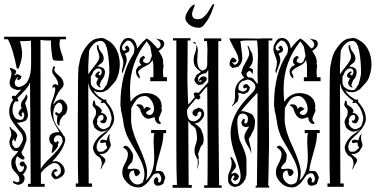

<svg xmlns="http://www.w3.org/2000/svg" viewBox="-30 -895 1803 920"><path d="M231 -391 229 -392 228 -386ZM57 -566 50 -568Q33 -660 8 -707H-10V-719H286V-707H259Q255 -698 255 -686Q255 -665 270 -625Q274 -613 273 -604H250Q240 -604 235 -605Q228 -605 225 -608Q222 -611 221 -620Q214 -660 214 -703L212 -701H200Q180 -701 171 -703Q168 -704 165 -704Q164 -704 164 -703Q164 -600 164.5 -394.5Q165 -189 165 -85Q169 -93 177 -103Q185 -113 190.5 -119Q196 -125 208 -136.5Q220 -148 223 -151Q266 -194 271 -221L268 -225Q270 -233 263.5 -240Q257 -247 249 -247Q240 -247 234 -239.5Q228 -232 228 -223Q228 -213 240 -213L245 -221L252 -212L247 -202L248 -195Q241 -181 223 -163H217Q217 -167 219.5 -177.5Q222 -188 222 -194V-200Q206 -210 206 -230Q206 -262 254 -262Q254 -264 248 -274Q212 -330 212 -374Q212 -393 223.5 -422.5Q235 -452 235 -471L231 -479H229L225 -473L222 -470V-484L225 -489L237 -492Q248 -487 248 -485L249 -488Q249 -498 245.5 -506.5Q242 -515 233 -528L224 -540Q220 -547 220 -555Q220 -558 222 -566L225 -576L229 -577L235 -575Q230 -565 230 -561Q230 -550 253 -532Q275 -514 275 -491Q275 -479 257 -463L254 -457L250 -453L245 -442L243 -440L234 -419L226 -400V-396L227 -395Q233 -404 240 -411L259 -419Q271 -419 282 -405Q293 -391 293 -379Q293 -366 288 -358V-355L281 -345L276 -344Q257 -324 256 -311Q255 -307 255 -303V-293Q243 -294 243 -314Q243 -332 246 -341H241L233 -353L239 -358L254 -350L266 -362Q269 -374 269 -377Q269 -401 251 -404L248 -401Q238 -397 231.5 -381.5Q225 -366 225 -350Q225 -326 233 -308.5Q241 -291 255 -274Q269 -257 275 -244L280 -240L283 -224Q273 -174 220 -121L239 -123Q256 -119 268 -106Q280 -93 280 -75Q280 -54 249 -39L234 -36L226 -41L217 -53L216 -59Q218 -68 220 -72Q222 -76 226 -80Q230 -84 238 -86L246 -77L236 -71L232 -73L230 -68Q230 -61 234.5 -55Q239 -49 245 -49Q259 -63 260 -65Q260 -67 261 -71Q262 -75 262 -77Q262 -90 253.5 -102Q245 -114 230 -114Q218 -114 194 -95Q175 -80 166 -65V-14H184V0H104V-14H117Q117 -98 115.5 -257.5Q114 -417 114 -501Q111 -486 88 -461L69 -441L53 -425Q59 -415 58 -411L53 -408Q50 -409 45 -410Q30 -400 30 -365Q30 -349 42 -331L51 -324L67 -320L81 -324L87 -344L80 -360Q71 -348 74 -345Q77 -342 77 -339Q74 -336 70.5 -337.5Q67 -339 65 -341Q63 -343 61 -346Q59 -349 58 -350Q63 -369 74 -376V-377Q70 -385 70 -390Q70 -404 81 -417Q91 -429 96 -443Q97 -442 98.5 -439Q100 -436 101 -435V-430Q101 -425 99.5 -420.5Q98 -416 94.5 -409.5Q91 -403 90 -402Q91 -397 97.5 -376.5Q104 -356 104 -345Q104 -328 93 -317Q74 -307 52 -307V-306L82 -272Q97 -254 97 -230V-222Q95 -218 90.5 -204.5Q86 -191 81 -180.5Q76 -170 72 -166L80 -148H82L85 -146L88 -136L83 -130Q69 -131 53 -147L47 -137Q44 -122 44 -120Q44 -108 51.5 -89.5Q59 -71 67 -71Q75 -71 80 -78.5Q85 -86 85 -94L83 -100L76 -96L63 -106L68 -118L74 -121L78 -120L84 -121L88 -117L87 -113Q96 -107 99 -96L98 -94Q98 -88 96 -83Q94 -78 89.5 -71.5Q85 -65 84 -63L79 -60L86 -51L88 -42Q88 -14 56 -9Q55 -10 43.5 -13.5Q32 -17 32 -24L34 -28L44 -24L53 -21L63 -26V-37L62 -38Q62 -40 61.5 -43Q61 -46 61 -48Q57 -55 36 -78Q24 -90 24 -116Q24 -133 36 -145Q49 -158 57 -170L54 -172L47 -171Q33 -171 24 -185Q15 -199 15 -215Q15 -222 19.5 -233Q24 -244 24 -250Q24 -266 15 -284L20 -287L24 -279Q52 -260 52 -248L53 -245L43 -216L34 -230L27 -213L30 -206L28 -203L40 -187L47 -185L55 -187L62 -191Q63 -192 68.5 -201Q74 -210 77 -216.5Q80 -223 80 -229Q80 -246 70 -259Q65 -265 55 -277.5Q45 -290 37.5 -300.5Q30 -311 24 -321Q14 -338 14 -363Q14 -390 33 -417Q31 -420 29 -422Q26 -426 28 -435Q34 -438 43 -434L72 -466L54 -463Q53 -463 47.5 -465Q42 -467 40.5 -467.5Q39 -468 35 -469.5Q31 -471 29.5 -472.5Q28 -474 25 -476Q22 -478 21 -480Q20 -482 18.5 -485Q17 -488 16.5 -492Q16 -496 16 -500Q16 -507 20.5 -520.5Q25 -534 25 -541Q25 -557 16 -566L20 -570Q47 -561 47 -554V-553L44 -541L37 -536V-534L55 -540L73 -530L69 -518L58 -510L51 -516L57 -524L55 -526Q44 -516 40 -499L45 -483L60 -478Q119 -487 119 -586V-658Q119 -666 118.5 -678Q118 -690 118 -700Q98 -698 83 -698H66Q76 -658 76 -640Q76 -608 59 -566Z M501 -201Q501 -192 489 -176Q489 -171 479 -164.5Q469 -158 464 -158Q460 -158 457 -157Q456 -158 452 -158Q448 -158 447 -157Q451 -153 466 -141Q475 -135 475 -126Q475 -120 464 -104Q462 -102 459 -94Q456 -86 451 -83Q458 -104 458 -108Q458 -136 441 -145Q432 -149 424 -161.5Q416 -174 416 -186V-192Q420 -209 431 -224Q442 -239 451 -246Q460 -253 478 -266Q485 -270 487 -276L479 -270Q478 -269 477 -268H476L459 -264Q442 -264 424 -282Q422 -284 418.5 -295Q415 -306 415 -310Q415 -320 425 -336Q430 -344 430 -353V-364Q430 -369 423.5 -377Q417 -385 416 -386Q416 -390 413 -390Q416 -413 420 -413Q422 -414 424 -411Q425 -410 425 -408L427 -396Q428 -391 440 -386Q458 -372 458 -363L454 -355Q476 -350 480 -336L482 -334L483 -330Q483 -322 478 -313Q473 -304 467 -304Q457 -304 451 -310V-313Q451 -317 452 -318H456L458 -316Q466 -324 466 -330Q466 -344 460 -344Q446 -344 442 -336Q435 -325 435 -320Q435 -317 437 -311Q430 -304 440 -293Q440 -289 449.5 -282.5Q459 -276 465 -276Q473 -276 484.5 -282.5Q496 -289 497 -296Q505 -318 505 -331Q496 -374 480 -390L478 -394Q475 -398 472 -400.5Q469 -403 468 -403L458 -401Q452 -401 452 -404Q452 -405 458 -411Q420 -436 402 -468Q400 -471 397 -483.5Q394 -496 393 -497L395 -16H411V0H333V-16H345Q343 -82 343 -159V-314Q343 -539 346 -572Q348 -581 350.5 -594.5Q353 -608 354.5 -614Q356 -620 359.5 -629.5Q363 -639 369 -650Q405 -711 443 -711Q445 -711 451 -713H454Q455 -713 455 -714H457V-713Q459 -712 464 -712Q469 -712 482 -704Q511 -690 527.5 -658.5Q544 -627 544 -587Q544 -563 536.5 -537Q529 -511 518 -500Q508 -488 500.5 -480.5Q493 -473 489 -468Q469 -453 452 -453L431 -455Q430 -456 426.5 -458Q423 -460 421 -461L419 -460Q419 -458 422 -458Q422 -455 426 -450Q430 -445 435.5 -440Q441 -435 442 -434Q467 -417 469 -417L475 -418H478Q481 -417 480 -412.5Q479 -408 480 -407Q517 -366 517 -326Q517 -295 478 -256Q474 -251 469 -248Q467 -245 459.5 -238.5Q452 -232 450 -230Q438 -215 438 -210Q433 -205 433 -189Q433 -181 437 -174.5Q441 -168 446 -168Q463 -168 464 -169L474 -177Q485 -185 484 -189Q483 -191 482 -193Q478 -197 478 -204Q478 -212 474.5 -212.5Q471 -213 464.5 -211Q458 -209 454 -210Q450 -211 450 -215Q450 -226 465 -226L479 -223H482Q486 -246 495 -251H498Q494 -244 494 -240Q494 -225 496 -219Q501 -207 501 -201ZM437 -577Q438 -577 443 -576Q448 -575 449 -574.5Q450 -574 454 -573Q458 -572 459 -571.5Q460 -571 463 -569.5Q466 -568 467 -566.5Q468 -565 469.5 -562.5Q471 -560 472 -557Q473 -554 473 -551Q473 -527 455 -509L447 -486L454 -477L451 -476L444 -478L434 -489L432 -500L436 -510Q438 -516 442 -520L432 -523L426 -531Q426 -538 432.5 -545Q439 -552 446 -553L450 -549L443 -542L442 -538L449 -534H452L458 -548Q457 -567 442 -567L432 -566Q417 -554 416 -550Q413 -539 405 -528V-500Q405 -484 419.5 -473.5Q434 -463 450 -463Q463 -463 466 -468Q474 -478 476 -483L481 -488Q494 -530 494 -548Q494 -602 485 -650.5Q476 -699 453 -699Q419 -699 397 -653Q397 -646 395 -619.5Q393 -593 393 -579V-541L396 -542Q399 -550 422.5 -578.5Q446 -607 446 -622Q446 -632 440 -647Q434 -662 434 -671L435 -678L436 -680L442 -677V-674Q442 -661 454.5 -645.5Q467 -630 467 -615Q467 -602 458 -594Q444 -584 437 -577Z M589 -54Q589 -39 601.5 -25Q614 -11 629 -11Q639 -11 653 -20Q662 -38 662 -61Q662 -99 628 -158Q623 -167 608 -192Q593 -217 586 -229.5Q579 -242 571 -265.5Q563 -289 561 -312Q556 -343 549 -370L550 -374Q547 -383 547 -394Q547 -544 611 -639Q614 -652 614 -662Q614 -672 605 -686Q597 -701 580 -701Q555 -682 555 -667Q555 -652 568 -652L577 -658Q569 -661 568 -668Q579 -679 583 -675Q588 -668 591 -658L586 -646Q579 -644 569 -638V-636Q577 -624 577 -606Q577 -600 576 -598Q573 -586 566.5 -570Q560 -554 558 -544Q551 -551 556 -565Q561 -580 561 -596Q561 -607 552.5 -628Q544 -649 544 -660Q544 -678 555 -694Q564 -713 585 -713Q604 -713 615 -697.5Q626 -682 627 -662Q651 -695 673 -711Q689 -702 701 -689L725 -663Q731 -663 735.5 -669Q740 -675 740 -681Q740 -696 717 -711L748 -703Q757 -694 757 -685Q757 -676 748.5 -666Q740 -656 730 -652Q745 -627 747 -622Q752 -609 752 -599Q752 -593 751 -589L754 -581Q751 -566 751 -550Q751 -539 753 -525H770V-506H690V-525H705V-571Q705 -596 700 -608Q694 -590 667 -578Q638 -564 631 -550Q640 -532 640 -524Q640 -521 638 -519Q622 -532 622 -550V-560Q624 -563 627.5 -569Q631 -575 632 -576L648 -584Q638 -591 638 -601Q638 -620 659 -628L665 -619Q668 -613 659 -616L655 -600L667 -593Q669 -592 673 -592Q679 -592 683.5 -596Q688 -600 689.5 -604.5Q691 -609 694 -617Q697 -625 698 -627L690 -672L673 -697Q593 -596 593 -470Q593 -438 596 -407Q625 -449 669 -449Q701 -449 722 -433Q743 -417 745 -388Q742 -377 746 -367Q745 -360 738 -346Q731 -332 731 -324Q731 -315 741 -307Q741 -301 734 -301Q731 -301 725 -304Q711 -315 711 -334Q687 -326 683 -326Q653 -326 640 -375L628 -388L626 -387L623 -390L628 -395H638Q647 -395 653.5 -388Q660 -381 659 -372H660Q668 -383 675 -383Q680 -383 694 -374L672 -359Q669 -356 670 -353.5Q671 -351 674 -348.5Q677 -346 681 -345Q685 -344 687 -344Q696 -344 702 -352.5Q708 -361 708 -373Q708 -395 694.5 -415Q681 -435 664 -435Q639 -435 623 -416Q613 -404 599 -377Q598 -361 598 -323Q598 -273 636 -193Q675 -107 675 -70Q675 -48 670 -33L671 -31Q709 -68 709 -140Q709 -160 707.5 -182Q706 -204 706 -216Q706 -248 710 -257H694V-272H766V-257H753Q753 -222 741 -182L724 -120Q717 -95 716 -75Q719 -75 723.5 -75.5Q728 -76 730 -76Q745 -76 750 -70Q755 -64 762 -45L753 -15Q739 -5 727 -5Q707 -5 707 -28Q707 -37 720 -47L722 -46L729 -36L727 -24L735 -20Q743 -28 743 -38Q743 -46 738 -55.5Q733 -65 727 -65Q707 -65 697 -48Q686 -32 680 -24Q674 -16 661 -6.5Q648 3 636 3Q606 3 588 -12Q556 -39 556 -68Q556 -88 565 -104Q583 -136 583 -156Q583 -176 560 -188Q565 -197 571 -197Q582 -197 595 -178Q608 -159 608 -151Q608 -136 603 -119Q581 -97 581 -89Q581 -85 590 -85Q595 -85 603 -86Q611 -87 613 -87Q638 -87 641 -68Q634 -52 624 -52L622 -50Q616 -52 611 -78L610 -79Q589 -74 589 -54Z M919 -120V-119H920V-120ZM918 -132V-130H919V-132ZM891 -830H890Q890 -803 917 -803Q927 -803 934.5 -806Q942 -809 949.5 -817Q957 -825 961 -829.5Q965 -834 973 -848Q981 -862 984 -866Q988 -875 992 -875Q996 -875 997 -874L991 -856Q977 -812 951 -780Q938 -762 924 -762Q884 -762 864 -791Q858 -800 858 -808Q858 -824 874 -848.5Q890 -873 903 -873V-871Q903 -866 899 -858Q891 -840 891 -830ZM903 -695Q909 -689 910 -681Q904 -689 893 -689ZM910 -681Q918 -671 918 -650Q918 -649 917.5 -645.5Q917 -642 916.5 -635.5Q916 -629 916 -623Q915 -616 915 -603Q918 -557 944 -557L958 -566Q963 -578 963 -584V-605L964 -657L962 -698H948V-711H1030V-698H1016V-514Q1016 -336 1020 -7H1032V5H948V-7H964Q965 -51 965 -184Q965 -234 963 -480Q953 -473 944 -461Q935 -449 925 -439L931 -429L923 -418H920L909 -423Q895 -405 887 -397Q874 -384 867 -370L866 -362Q866 -344 872 -329Q878 -314 899 -314H904Q935 -327 935 -353L933 -358L926 -361Q921 -359 918 -354Q915 -348 916 -344V-342L907 -337L903 -341H900L894 -346L892 -356Q896 -368 904 -371L922 -379L940 -372L948 -356V-346Q948 -335 935 -321Q922 -304 902 -303Q907 -299 917 -293Q924 -288 929 -281L933 -277L942 -252Q946 -241 946 -227Q946 -213 940 -201L934 -196Q928 -184 926 -177Q923 -165 919 -158L923 -138V-135H920L923 -116L920 -101Q918 -91 916 -86L915 -89Q918 -106 918 -119Q918 -132 904 -155Q902 -169 902 -177Q902 -189 908 -204Q914 -219 914 -236V-238Q911 -275 905 -282Q899 -289 891 -294Q884 -298 873 -314L872 -313Q872 -209 874 -9H889V5H797V-9H818Q815 -63 815 -185V-701H799V-712H883V-701H869V-650V-640L868 -513V-502Q870 -425 872 -394Q881 -402 903 -429L898 -446L902 -451L909 -452L919 -450L923 -451L968 -501V-560L957 -544Q945 -544 932 -537Q919 -530 919 -516Q919 -503 929 -503Q931 -503 937 -506L933 -512L927 -507L922 -512L931 -523Q936 -529 943 -529Q961 -529 961 -516L959 -510L950 -500L941 -491Q929 -488 923 -488Q916 -488 909 -497Q901 -507 901 -514L911 -535Q916 -540 922 -543Q928 -546 933 -551Q916 -562 907 -574Q898 -586 898 -605Q898 -626 904 -639Q909 -651 911 -669Q911 -678 910 -681Z M1125 -554 1128 -547Q1128 -564 1146 -594.5Q1164 -625 1164 -637Q1164 -652 1156 -674L1157 -677L1159 -676Q1162 -672 1167.5 -659Q1173 -646 1178 -640Q1178 -637 1180 -628Q1182 -619 1182 -612Q1182 -589 1164 -571Q1166 -571 1182 -563L1181 -540L1169 -555Q1156 -555 1151 -541L1153 -531L1161 -524H1165Q1177 -524 1185 -516L1203 -493L1205 -495Q1204 -512 1204 -546Q1204 -580 1205 -597Q1205 -613 1206 -626Q1206 -665 1202 -701H1152Q1136 -701 1121 -698L1122 -696Q1123 -687 1127 -658.5Q1131 -630 1131 -616Q1131 -592 1111 -575L1084 -569L1071 -581Q1070 -585 1070 -591Q1073 -618 1089 -619L1104 -607L1100 -598L1091 -595L1085 -598L1083 -595L1094 -584Q1113 -591 1113 -606Q1113 -629 1090 -666Q1069 -706 1069 -711H1142Q1192 -711 1217 -710V-711H1275V-701H1257V-497Q1257 -413 1259 -251V-195Q1257 -65 1255 -5H1260V4H1195V-5H1201Q1204 -176 1204 -450H1203Q1196 -442 1167 -411.5Q1138 -381 1125 -361L1134 -363Q1139 -362 1148.5 -359Q1158 -356 1162.5 -354.5Q1167 -353 1173 -349.5Q1179 -346 1183 -340.5Q1187 -335 1189 -327L1192 -317Q1192 -301 1190 -290Q1188 -279 1186 -274Q1184 -269 1179 -260Q1174 -251 1171 -244Q1167 -235 1165 -235Q1163 -235 1162 -225Q1163 -219 1166.5 -206.5Q1170 -194 1172 -184Q1174 -174 1174 -164L1173 -158Q1173 -171 1162 -188Q1141 -221 1141 -238Q1141 -252 1152 -269.5Q1163 -287 1164 -289L1149 -286Q1139 -287 1131 -294L1126 -308Q1131 -322 1138 -326L1144 -322L1140 -309L1146 -303Q1158 -303 1158 -328Q1158 -337 1150 -344Q1142 -351 1133 -351Q1107 -351 1107 -308Q1107 -298 1109 -278L1113 -248L1114 -246Q1115 -228 1129 -201Q1151 -153 1151 -129V-55L1149 -53L1146 -37L1138 -26V-23Q1135 -20 1130 -15.5Q1125 -11 1123.5 -9.5Q1122 -8 1117.5 -5.5Q1113 -3 1107.5 -2Q1102 -1 1093 1L1075 -6L1064 -21L1063 -34V-42V-47Q1063 -59 1070 -73Q1080 -94 1080 -115Q1080 -126 1075 -136V-144Q1081 -144 1091 -125.5Q1101 -107 1101 -98Q1101 -91 1078 -65L1079 -62L1097 -68L1108 -61Q1110 -57 1114 -53L1115 -48L1109 -36L1095 -28Q1087 -33 1087 -37L1094 -49L1089 -55L1083 -50L1077 -35Q1078 -26 1084.5 -19Q1091 -12 1100 -12Q1111 -12 1117 -24.5Q1123 -37 1123 -53Q1123 -77 1099 -146Q1075 -210 1075 -256Q1075 -330 1135 -403Q1155 -427 1176 -448Q1194 -466 1194 -480Q1194 -492 1180.5 -503Q1167 -514 1154 -514Q1149 -511 1142.5 -509.5Q1136 -508 1134 -507Q1126 -506 1115 -489L1112 -473L1115 -463L1132 -456Q1153 -459 1153 -471L1150 -476Q1144 -472 1140 -471L1135 -477Q1135 -492 1153 -492Q1160 -488 1168 -475L1165 -469V-464L1157 -453Q1144 -445 1137 -445Q1131 -445 1124 -448Q1118 -450 1112 -450L1111 -446L1114 -433L1112 -421L1109 -410Q1093 -394 1082 -386L1081 -389Q1086 -394 1089 -398.5Q1092 -403 1093.5 -410.5Q1095 -418 1095.5 -422Q1096 -426 1096 -438Q1096 -450 1096 -454Q1097 -500 1141 -523Q1125 -539 1125 -554Z M1325 -54Q1325 -39 1337.5 -25Q1350 -11 1365 -11Q1375 -11 1389 -20Q1398 -38 1398 -61Q1398 -99 1364 -158Q1359 -167 1344 -192Q1329 -217 1322 -229.5Q1315 -242 1307 -265.5Q1299 -289 1297 -312Q1292 -343 1285 -370L1286 -374Q1283 -383 1283 -394Q1283 -544 1347 -639Q1350 -652 1350 -662Q1350 -672 1341 -686Q1333 -701 1316 -701Q1291 -682 1291 -667Q1291 -652 1304 -652L1313 -658Q1305 -661 1304 -668Q1315 -679 1319 -675Q1324 -668 1327 -658L1322 -646Q1315 -644 1305 -638V-636Q1313 -624 1313 -606Q1313 -600 1312 -598Q1309 -586 1302.5 -570Q1296 -554 1294 -544Q1287 -551 1292 -565Q1297 -580 1297 -596Q1297 -607 1288.5 -628Q1280 -649 1280 -660Q1280 -678 1291 -694Q1300 -713 1321 -713Q1340 -713 1351 -697.5Q1362 -682 1363 -662Q1387 -695 1409 -711Q1425 -702 1437 -689L1461 -663Q1467 -663 1471.5 -669Q1476 -675 1476 -681Q1476 -696 1453 -711L1484 -703Q1493 -694 1493 -685Q1493 -676 1484.5 -666Q1476 -656 1466 -652Q1481 -627 1483 -622Q1488 -609 1488 -599Q1488 -593 1487 -589L1490 -581Q1487 -566 1487 -550Q1487 -539 1489 -525H1506V-506H1426V-525H1441V-571Q1441 -596 1436 -608Q1430 -590 1403 -578Q1374 -564 1367 -550Q1376 -532 1376 -524Q1376 -521 1374 -519Q1358 -532 1358 -550V-560Q1360 -563 1363.5 -569Q1367 -575 1368 -576L1384 -584Q1374 -591 1374 -601Q1374 -620 1395 -628L1401 -619Q1404 -613 1395 -616L1391 -600L1403 -593Q1405 -592 1409 -592Q1415 -592 1419.5 -596Q1424 -600 1425.5 -604.5Q1427 -609 1430 -617Q1433 -625 1434 -627L1426 -672L1409 -697Q1329 -596 1329 -470Q1329 -438 1332 -407Q1361 -449 1405 -449Q1437 -449 1458 -433Q1479 -417 1481 -388Q1478 -377 1482 -367Q1481 -360 1474 -346Q1467 -332 1467 -324Q1467 -315 1477 -307Q1477 -301 1470 -301Q1467 -301 1461 -304Q1447 -315 1447 -334Q1423 -326 1419 -326Q1389 -326 1376 -375L1364 -388L1362 -387L1359 -390L1364 -395H1374Q1383 -395 1389.5 -388Q1396 -381 1395 -372H1396Q1404 -383 1411 -383Q1416 -383 1430 -374L1408 -359Q1405 -356 1406 -353.5Q1407 -351 1410 -348.5Q1413 -346 1417 -345Q1421 -344 1423 -344Q1432 -344 1438 -352.5Q1444 -361 1444 -373Q1444 -395 1430.5 -415Q1417 -435 1400 -435Q1375 -435 1359 -416Q1349 -404 1335 -377Q1334 -361 1334 -323Q1334 -273 1372 -193Q1411 -107 1411 -70Q1411 -48 1406 -33L1407 -31Q1445 -68 1445 -140Q1445 -160 1443.5 -182Q1442 -204 1442 -216Q1442 -248 1446 -257H1430V-272H1502V-257H1489Q1489 -222 1477 -182L1460 -120Q1453 -95 1452 -75Q1455 -75 1459.5 -75.5Q1464 -76 1466 -76Q1481 -76 1486 -70Q1491 -64 1498 -45L1489 -15Q1475 -5 1463 -5Q1443 -5 1443 -28Q1443 -37 1456 -47L1458 -46L1465 -36L1463 -24L1471 -20Q1479 -28 1479 -38Q1479 -46 1474 -55.5Q1469 -65 1463 -65Q1443 -65 1433 -48Q1422 -32 1416 -24Q1410 -16 1397 -6.5Q1384 3 1372 3Q1342 3 1324 -12Q1292 -39 1292 -68Q1292 -88 1301 -104Q1319 -136 1319 -156Q1319 -176 1296 -188Q1301 -197 1307 -197Q1318 -197 1331 -178Q1344 -159 1344 -151Q1344 -136 1339 -119Q1317 -97 1317 -89Q1317 -85 1326 -85Q1331 -85 1339 -86Q1347 -87 1349 -87Q1374 -87 1377 -68Q1370 -52 1360 -52L1358 -50Q1352 -52 1347 -78L1346 -79Q1325 -74 1325 -54Z M1707 -201Q1707 -192 1695 -176Q1695 -171 1685 -164.5Q1675 -158 1670 -158Q1666 -158 1663 -157Q1662 -158 1658 -158Q1654 -158 1653 -157Q1657 -153 1672 -141Q1681 -135 1681 -126Q1681 -120 1670 -104Q1668 -102 1665 -94Q1662 -86 1657 -83Q1664 -104 1664 -108Q1664 -136 1647 -145Q1638 -149 1630 -161.5Q1622 -174 1622 -186V-192Q1626 -209 1637 -224Q1648 -239 1657 -246Q1666 -253 1684 -266Q1691 -270 1693 -276L1685 -270Q1684 -269 1683 -268H1682L1665 -264Q1648 -264 1630 -282Q1628 -284 1624.5 -295Q1621 -306 1621 -310Q1621 -320 1631 -336Q1636 -344 1636 -353V-364Q1636 -369 1629.5 -377Q1623 -385 1622 -386Q1622 -390 1619 -390Q1622 -413 1626 -413Q1628 -414 1630 -411Q1631 -410 1631 -408L1633 -396Q1634 -391 1646 -386Q1664 -372 1664 -363L1660 -355Q1682 -350 1686 -336L1688 -334L1689 -330Q1689 -322 1684 -313Q1679 -304 1673 -304Q1663 -304 1657 -310V-313Q1657 -317 1658 -318H1662L1664 -316Q1672 -324 1672 -330Q1672 -344 1666 -344Q1652 -344 1648 -336Q1641 -325 1641 -320Q1641 -317 1643 -311Q1636 -304 1646 -293Q1646 -289 1655.5 -282.5Q1665 -276 1671 -276Q1679 -276 1690.5 -282.5Q1702 -289 1703 -296Q1711 -318 1711 -331Q1702 -374 1686 -390L1684 -394Q1681 -398 1678 -400.5Q1675 -403 1674 -403L1664 -401Q1658 -401 1658 -404Q1658 -405 1664 -411Q1626 -436 1608 -468Q1606 -471 1603 -483.5Q1600 -496 1599 -497L1601 -16H1617V0H1539V-16H1551Q1549 -82 1549 -159V-314Q1549 -539 1552 -572Q1554 -581 1556.5 -594.5Q1559 -608 1560.5 -614Q1562 -620 1565.5 -629.5Q1569 -639 1575 -650Q1611 -711 1649 -711Q1651 -711 1657 -713H1660Q1661 -713 1661 -714H1663V-713Q1665 -712 1670 -712Q1675 -712 1688 -704Q1717 -690 1733.5 -658.5Q1750 -627 1750 -587Q1750 -563 1742.5 -537Q1735 -511 1724 -500Q1714 -488 1706.5 -480.5Q1699 -473 1695 -468Q1675 -453 1658 -453L1637 -455Q1636 -456 1632.5 -458Q1629 -460 1627 -461L1625 -460Q1625 -458 1628 -458Q1628 -455 1632 -450Q1636 -445 1641.5 -440Q1647 -435 1648 -434Q1673 -417 1675 -417L1681 -418H1684Q1687 -417 1686 -412.5Q1685 -408 1686 -407Q1723 -366 1723 -326Q1723 -295 1684 -256Q1680 -251 1675 -248Q1673 -245 1665.5 -238.5Q1658 -232 1656 -230Q1644 -215 1644 -210Q1639 -205 1639 -189Q1639 -181 1643 -174.5Q1647 -168 1652 -168Q1669 -168 1670 -169L1680 -177Q1691 -185 1690 -189Q1689 -191 1688 -193Q1684 -197 1684 -204Q1684 -212 1680.5 -212.5Q1677 -213 1670.5 -211Q1664 -209 1660 -210Q1656 -211 1656 -215Q1656 -226 1671 -226L1685 -223H1688Q1692 -246 1701 -251H1704Q1700 -244 1700 -240Q1700 -225 1702 -219Q1707 -207 1707 -201ZM1643 -577Q1644 -577 1649 -576Q1654 -575 1655 -574.5Q1656 -574 1660 -573Q1664 -572 1665 -571.5Q1666 -571 1669 -569.5Q1672 -568 1673 -566.5Q1674 -565 1675.5 -562.5Q1677 -560 1678 -557Q1679 -554 1679 -551Q1679 -527 1661 -509L1653 -486L1660 -477L1657 -476L1650 -478L1640 -489L1638 -500L1642 -510Q1644 -516 1648 -520L1638 -523L1632 -531Q1632 -538 1638.5 -545Q1645 -552 1652 -553L1656 -549L1649 -542L1648 -538L1655 -534H1658L1664 -548Q1663 -567 1648 -567L1638 -566Q1623 -554 1622 -550Q1619 -539 1611 -528V-500Q1611 -484 1625.5 -473.5Q1640 -463 1656 -463Q1669 -463 1672 -468Q1680 -478 1682 -483L1687 -488Q1700 -530 1700 -548Q1700 -602 1691 -650.5Q1682 -699 1659 -699Q1625 -699 1603 -653Q1603 -646 1601 -619.5Q1599 -593 1599 -579V-541L1602 -542Q1605 -550 1628.5 -578.5Q1652 -607 1652 -622Q1652 -632 1646 -647Q1640 -662 1640 -671L1641 -678L1642 -680L1648 -677V-674Q1648 -661 1660.5 -645.5Q1673 -630 1673 -615Q1673 -602 1664 -594Q1650 -584 1643 -577Z"/></svg>

Font: Bukvitsa
Style: Regular
Weight: 500
Foundry: Ponomar Technologies, Inc.
Version: Version 1.1